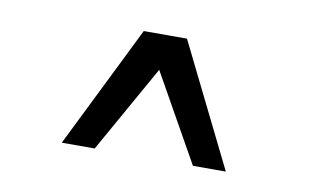

<svg xmlns="http://www.w3.org/2000/svg" viewBox="-41 -808 619 385"><g transform="rotate(10 269.0 -615.5)"><path d="M169 -491H102L225 -740H313L436 -491H369L252 -699H286Z"/></g></svg>

Font: Instrument Sans Condensed Medium
Style: Regular
Weight: 500
Width: 3
Designer: Rodrigo Fuenzalida
Foundry: fragTYPE
Version: Version 1.000;gftools[0.9.28]